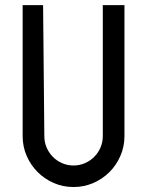

<svg xmlns="http://www.w3.org/2000/svg" viewBox="-20 -735 581 757"><path d="M470.7 -198.2Q470.7 -157.2 454.8 -120.6Q439 -84 411.6 -56.6Q384.3 -29.3 347.7 -13.4Q311 2.4 270 2.4Q228.5 2.4 192.1 -13.4Q155.8 -29.3 128.4 -56.6Q101.1 -84 85.2 -120.4Q69.3 -156.7 69.3 -198.2V-714.8H149.9L154.8 -198.2Q154.8 -174.3 163.8 -153.3Q172.9 -132.3 188.5 -116.5Q204.1 -100.6 225.1 -91.6Q246.1 -82.5 270 -82.5Q293.5 -82.5 314.5 -91.6Q335.4 -100.6 351.3 -116.5Q367.2 -132.3 376.2 -153.3Q385.3 -174.3 385.3 -198.2V-714.8H470.7Z"/></svg>

Font: Proletarsk
Style: Regular
Weight: 400
Designer: Peter Wiegel, original typeface by Carl Albert Fahrenwaldt 1901
Foundry: Peter Wiegel
Version: Version 1.000 2010 initial release